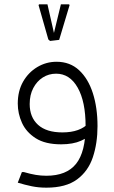

<svg xmlns="http://www.w3.org/2000/svg" viewBox="-20 -666 527 886"><path d="M262 0Q189 0 145 -28Q101 -56 81.5 -99Q62 -142 62 -188Q62 -246 86.5 -289Q111 -332 152 -356.5Q193 -381 241 -381Q303 -381 345 -342Q387 -303 408.5 -236Q430 -169 430 -84H375Q375 -197 338.5 -261.5Q302 -326 239 -326Q205 -326 177.5 -308.5Q150 -291 133.5 -259.5Q117 -228 117 -186Q117 -125 155.5 -90Q194 -55 268 -55Q309 -55 339.5 -66Q370 -77 389 -98L413 -58Q391 -33 354 -16.5Q317 0 262 0ZM194 200Q158 200 126.5 193.5Q95 187 62 177L81 128H90Q121 137 145 141Q169 145 194 145Q287 145 331 90Q375 35 375 -84H430Q430 -5 408.5 59.5Q387 124 335.5 162Q284 200 194 200ZM211 -477 203 -484 158 -642 160 -646H199L231 -505L227 -506L261 -646H299L301 -642L253 -482Z"/></svg>

Font: Fustat Light
Style: Regular
Weight: 300
Designer: Mohamed Gaber, Khaled Hosny, Laura Garcia Mut
Foundry: Kief Type Foundry, Alif Type Foundry, Hard Type Foundry
Version: Version 1.007